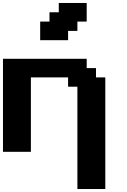

<svg xmlns="http://www.w3.org/2000/svg" viewBox="-20 -1020 852 1290"><path d="M500 250H687.5V-500H625V-562.5H562.5V-625H0V0H187.5V-500H437.5V-437.5H500ZM250 -750H437.5V-812.5H500V-875H562.5V-1000H375V-937.5H312.5V-875H250Z"/></svg>

Font: Faithful 32x
Style: Semibold
Weight: 400
Foundry: Faithful Resource Pack
Version: Version 1.0; January 27, 2023